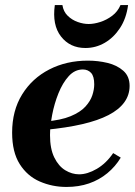

<svg xmlns="http://www.w3.org/2000/svg" viewBox="-20 -730 535 760"><path d="M243 10Q187 10 137.5 -11.5Q88 -33 58 -80.5Q28 -128 28 -205Q28 -292 67.5 -356Q107 -420 175 -455Q243 -490 328 -490Q368 -490 405.5 -481Q443 -472 468 -450Q493 -428 493 -390Q493 -354 472 -325Q451 -296 409.5 -274.5Q368 -253 305.5 -238.5Q243 -224 159 -216V-249Q221 -254 259.5 -270Q298 -286 318 -308Q338 -330 345.5 -353Q353 -376 353 -396Q353 -428 340.5 -441.5Q328 -455 308 -455Q276 -455 252 -428.5Q228 -402 211.5 -361Q195 -320 186.5 -275.5Q178 -231 178 -195Q178 -141 195 -106.5Q212 -72 238.5 -56Q265 -40 293 -40Q326 -40 363 -61.5Q400 -83 428 -124L458 -106Q437 -71 405 -44.5Q373 -18 332.5 -4Q292 10 243 10ZM457 -710H487Q480 -657 455 -619Q430 -581 394.5 -560.5Q359 -540 318 -540Q257 -540 221.5 -585.5Q186 -631 197 -710H227Q231 -684 248 -667.5Q265 -651 287.5 -643Q310 -635 331 -635Q352 -635 377 -643Q402 -651 424 -667.5Q446 -684 457 -710Z"/></svg>

Font: Brygada 1918
Style: Bold Italic
Weight: 700
Italic angle: -8°
Designer: Mateusz Machalski | Borys Kosmynka | Przemek Hoffer
Foundry: NIEPODLEGLA 2018
Version: Version 3.006